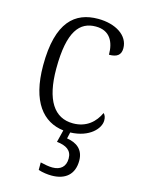

<svg xmlns="http://www.w3.org/2000/svg" viewBox="-117 -612 670 909"><g transform="rotate(15 218.0 -157.0)"><path d="M227 230C294 230 336 196 336 128C336 74 301 48 253 41L260 10C354 7 401 -47 401 -86C401 -102 397 -112 389 -120C368 -74 328 -35 261 -35C169 -35 118 -111 118 -265C118 -450 170 -506 248 -506C317 -506 342 -456 342 -393C380 -393 400 -406 400 -440C400 -503 335 -544 249 -544C137 -544 54 -478 54 -264C54 -85 125 -3 226 9L211 69C257 74 285 91 285 131C285 172 260 192 221 192C203 192 184 188 162 183V220C184 227 208 230 227 230Z"/></g></svg>

Font: Noto Serif Khmer SemiCondensed Light
Style: Regular
Weight: 300
Width: 4
Designer: Danh Hong and the Monotype Design Team
Foundry: Monotype Imaging Inc.
Version: Version 2.004